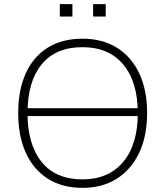

<svg xmlns="http://www.w3.org/2000/svg" viewBox="-20 -900 799 928"><path d="M86 -339V-377H682V-339ZM68 -353Q68 -465 104.5 -545.5Q141 -626 210.5 -669.5Q280 -713 379 -713Q475 -713 545 -669.5Q615 -626 653 -545.5Q691 -465 691 -354Q691 -242 652.5 -161Q614 -80 544 -36Q474 8 379 8Q281 8 211.5 -36Q142 -80 105 -161Q68 -242 68 -353ZM113 -353Q113 -202 181 -117.5Q249 -33 379 -33Q504 -33 575 -117Q646 -201 646 -353Q646 -505 575.5 -588.5Q505 -672 379 -672Q249 -672 181 -588.5Q113 -505 113 -353ZM430 -820V-880H491V-820ZM269 -820V-880H330V-820Z"/></svg>

Font: Mulish ExtraLight
Style: Regular
Weight: 200
Designer: Vernon Adams
Foundry: Vernon Adams
Version: Version 3.603